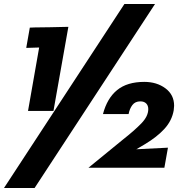

<svg xmlns="http://www.w3.org/2000/svg" viewBox="-26 -843 949 966"><path d="M754 -823H600L-6 103H148ZM243 -285 318 -708 227 -706 150 -705Q138 -704 124 -704L106 -602L171 -604L115 -285ZM801 1 819 -100 660 -92 704 -118Q764 -154 801.5 -195Q839 -236 848 -288Q850 -304 850 -311Q850 -366 806.5 -398.5Q763 -431 700 -431Q614 -431 563.5 -390Q513 -349 492 -269H621Q626 -296 640 -314.5Q654 -333 680 -333Q699 -333 709.5 -322.5Q720 -312 720 -294Q720 -258 685 -222Q650 -186 594 -142L419 1Z"/></svg>

Font: Geom Black
Style: Bold Italic
Weight: 900
Italic angle: -10°
Version: Version 1.102